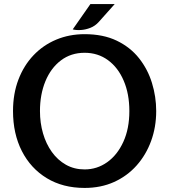

<svg xmlns="http://www.w3.org/2000/svg" viewBox="-20 -910 830 944"><path d="M396 14Q289 14 210 -34Q131 -82 87.5 -167.2Q44 -252.5 44 -364Q44 -449 70.5 -518.5Q97 -588 144.5 -638Q192 -688 256.2 -715Q320.5 -742 396 -742Q487.5 -742 554 -710Q620.5 -678 663.5 -623.8Q706.5 -569.5 727.2 -502Q748 -434.5 748 -364Q748 -285.5 723 -217Q698 -148.5 651.8 -96.5Q605.5 -44.5 540.8 -15.2Q476 14 396 14ZM396 -77Q457 -77 507 -112.5Q557 -148 586.5 -212.8Q616 -277.5 616 -364Q616 -448.5 588.2 -513.2Q560.5 -578 511 -614.2Q461.5 -650.5 396 -650.5Q329 -650.5 279.5 -613Q230 -575.5 203.2 -510.5Q176.5 -445.5 176.5 -364Q176.5 -306 191.5 -254.2Q206.5 -202.5 235 -162.8Q263.5 -123 304.2 -100Q345 -77 396 -77ZM337.5 -765.5 424.5 -890H544L465.5 -802Q448 -782.5 424.5 -773.2Q401 -764 377.8 -762.5Q354.5 -761 337.5 -765.5Z"/></svg>

Font: Expletus Sans SemiBold
Style: Regular
Weight: 600
Version: Version 7.500